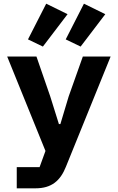

<svg xmlns="http://www.w3.org/2000/svg" viewBox="-20 -823 640 1043"><path d="M353 -299 308 -149H300L253 -299L178 -516H19L227 -3L195 85H71V200H173C261 200 308 158 338 83L581 -516H430ZM347 -746 231 -803 132 -609 213 -570ZM552 -746 436 -803 337 -609 418 -570Z"/></svg>

Font: IBM Plex Mono
Style: Bold
Weight: 700
Monospace: yes
Designer: Mike Abbink, Paul van der Laan, Pieter van Rosmalen
Foundry: Bold Monday
Version: Version 2.004